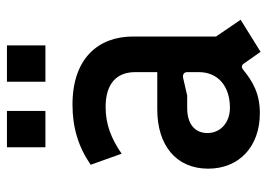

<svg xmlns="http://www.w3.org/2000/svg" viewBox="-126 -614 752 539"><g transform="rotate(-90 249.5 -344.0)"><path d="M341 -35 374 12 464 -44 417 -113V-346C417 -444 355 -516 226 -516C162 -516 108 -500 57 -465L88 -378C130 -407 170 -423 219 -423C286 -423 317 -391 317 -340V-278H212C114 -278 46 -227 46 -135C46 -50 106 10 202 10C258 10 292 -11 324 -37C330 -42 336 -42 341 -35ZM217 -74C175 -74 146 -101 146 -137C146 -173 172 -194 216 -194H251L299 -205C310 -208 317 -203 317 -194V-161C317 -109 279 -74 217 -74ZM290 -592H392V-700H290ZM106 -592H208V-700H106Z"/></g></svg>

Font: Finlandica Medium
Style: Regular
Weight: 500
Designer: Niklas Ekholm, Juho Hiilivirta, Jaakko Suomalainen
Foundry: Helsinki Type Studio
Version: Version 2.000;Glyphs 3.2 (3202)